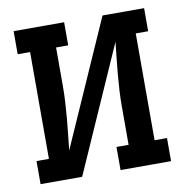

<svg xmlns="http://www.w3.org/2000/svg" viewBox="-65 -593 631 655"><g transform="rotate(-10 250.0 -265.0)"><path d="M24 0V-80H67V-450H24V-530H199V-450H157V-318Q157 -290 155.5 -262.5Q154 -235 151.5 -207Q149 -179 146 -151.5Q143 -124 140 -96L332 -530H476V-450H433V-80H476V0H301V-80H343V-212Q343 -240 344.5 -267.5Q346 -295 348.5 -323Q351 -351 354 -378.5Q357 -406 360 -434L168 0Z"/></g></svg>

Font: Iosevka Slab Medium
Style: Regular
Weight: 500
Monospace: yes
Designer: Belleve Invis
Foundry: Belleve Invis
Version: Version 11.1.1; ttfautohint (v1.8.3)